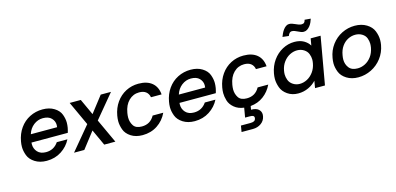

<svg xmlns="http://www.w3.org/2000/svg" viewBox="-85 -1329 4436 2150"><g transform="rotate(-15 2132.5 -254.0)"><path d="M631 -289Q625 -258 617 -233H196Q195 -223 195 -213Q195 -161 229 -124Q263 -87 327 -87Q419 -87 471 -164H594Q556 -88 481.5 -39.5Q407 9 310 9Q231 9 175 -26.5Q119 -62 99.5 -114Q80 -166 80 -214Q80 -243 86 -276Q101 -361 146.5 -425.5Q192 -490 261 -525Q330 -560 411 -560Q489 -560 544 -526Q599 -492 617.5 -442Q636 -392 636 -347Q636 -319 631 -289ZM518 -325Q520 -338 520 -351Q520 -396 487 -430Q454 -464 389 -464Q330 -464 281.5 -426.5Q233 -389 213 -325Z M977 -279 1106 0H977L891 -187L746 0H627L853 -271L724 -551H853L939 -364L1084 -551H1203Z M1202 -276Q1217 -361 1262.5 -425.5Q1308 -490 1375.5 -525Q1443 -560 1522 -560Q1622 -560 1679 -512.5Q1736 -465 1743 -377H1620Q1613 -418 1584 -441Q1555 -464 1505 -464Q1435 -464 1384.5 -414.5Q1334 -365 1319 -276Q1314 -247 1314 -222Q1314 -171 1341 -129Q1368 -87 1438 -87Q1537 -87 1585 -174H1708Q1669 -90 1594 -40.5Q1519 9 1421 9Q1342 9 1287.5 -26.5Q1233 -62 1214.5 -114Q1196 -166 1196 -212Q1196 -242 1202 -276Z M2347 -289Q2341 -258 2333 -233H1912Q1911 -223 1911 -213Q1911 -161 1945 -124Q1979 -87 2043 -87Q2135 -87 2187 -164H2310Q2272 -88 2197.5 -39.5Q2123 9 2026 9Q1947 9 1891 -26.5Q1835 -62 1815.5 -114Q1796 -166 1796 -214Q1796 -243 1802 -276Q1817 -361 1862.5 -425.5Q1908 -490 1977 -525Q2046 -560 2127 -560Q2205 -560 2260 -526Q2315 -492 2333.5 -442Q2352 -392 2352 -347Q2352 -319 2347 -289ZM2234 -325Q2236 -338 2236 -351Q2236 -396 2203 -430Q2170 -464 2105 -464Q2046 -464 1997.5 -426.5Q1949 -389 1929 -325Z M2655 -87Q2754 -87 2802 -174H2925Q2889 -98 2824 -49.5Q2759 -1 2673 7L2666 48Q2724 48 2751.5 72.5Q2779 97 2779 132Q2779 142 2777 153Q2768 203 2727 232.5Q2686 262 2631 262H2499L2511 190H2620Q2648 190 2663.5 182Q2679 174 2683 153Q2684 148 2684 144Q2684 130 2673 123Q2662 116 2634 116H2579L2598 6Q2531 -2 2486 -39.5Q2441 -77 2427 -124.5Q2413 -172 2413 -211Q2413 -242 2419 -276Q2434 -361 2479.5 -425.5Q2525 -490 2592.5 -525Q2660 -560 2739 -560Q2839 -560 2896 -512.5Q2953 -465 2960 -377H2837Q2830 -418 2801 -441Q2772 -464 2722 -464Q2652 -464 2601.5 -414.5Q2551 -365 2536 -276Q2531 -247 2531 -222Q2531 -171 2558 -129Q2585 -87 2655 -87Z M3217 -648Q3223 -665 3233 -686Q3243 -707 3256.5 -725.5Q3270 -744 3287.5 -756.5Q3305 -769 3325 -769Q3343 -769 3360 -763Q3377 -757 3393.5 -749.5Q3410 -742 3427 -735.5Q3444 -729 3462 -729Q3483 -729 3493 -740.5Q3503 -752 3506 -770L3576 -764Q3570 -745 3560.5 -723.5Q3551 -702 3536.5 -684Q3522 -666 3504 -654Q3486 -642 3463 -642Q3446 -642 3430.5 -648.5Q3415 -655 3399 -662.5Q3383 -670 3367.5 -676.5Q3352 -683 3335 -683Q3316 -683 3304.5 -668.5Q3293 -654 3289 -640ZM3019 -278Q3034 -361 3079.5 -425Q3125 -489 3191 -524.5Q3257 -560 3329 -560Q3394 -560 3438 -534.5Q3482 -509 3504 -471L3518 -551H3633L3536 0H3421L3435 -82Q3400 -43 3345 -17Q3290 9 3226 9Q3155 9 3102.5 -27.5Q3050 -64 3031.5 -116.5Q3013 -169 3013 -215Q3013 -245 3019 -278ZM3470 -276Q3474 -298 3474 -318Q3474 -349 3461 -383Q3448 -417 3413.5 -439Q3379 -461 3335 -461Q3291 -461 3249.5 -439.5Q3208 -418 3177 -376.5Q3146 -335 3136 -278Q3132 -256 3132 -236Q3132 -204 3145 -169.5Q3158 -135 3192.5 -112.5Q3227 -90 3270 -90Q3314 -90 3356 -112Q3398 -134 3429 -176.5Q3460 -219 3470 -276Z M3923 9Q3845 9 3788.5 -26.5Q3732 -62 3712 -114.5Q3692 -167 3692 -214Q3692 -244 3698 -276Q3712 -360 3760.5 -425Q3809 -490 3879.5 -525Q3950 -560 4029 -560Q4108 -560 4165.5 -525Q4223 -490 4244 -436.5Q4265 -383 4265 -333Q4265 -306 4260 -276Q4245 -192 4195.5 -127Q4146 -62 4074 -26.5Q4002 9 3923 9ZM3941 -90Q3985 -90 4027 -111Q4069 -132 4100.5 -174Q4132 -216 4143 -276Q4147 -300 4147 -320Q4147 -352 4134.5 -385.5Q4122 -419 4087.5 -440Q4053 -461 4009 -461Q3965 -461 3924 -440Q3883 -419 3853.5 -377.5Q3824 -336 3814 -276Q3809 -249 3809 -226Q3809 -172 3840.5 -131Q3872 -90 3941 -90Z"/></g></svg>

Font: Fz Poppins Med
Style: Italic
Weight: 500
Italic angle: -10°
Designer: Ninad Kale (Devanagari), Jonny Pinhorn (Latin)
Foundry: Indian Type Foundry
Version: Vit hóa bi Vntype.Com & FontZin.Com